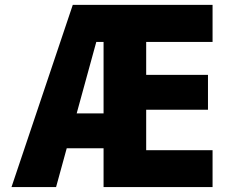

<svg xmlns="http://www.w3.org/2000/svg" viewBox="-20 -752 941 774"><path d="M289.1 -294.9H397.5V-583H368.2ZM273.4 -732.4H836.9V-583H569.3V-450.2H818.4V-309.6H569.3V-146.5H836.9V2H397.5V-154.3H249L206.1 2H26.4Z"/></svg>

Font: Gen Shin Gothic Heavy
Style: Bold
Weight: 900
Designer: [Source Han Sans]
Ryoko NISHIZUKA  (kana & ideographs); Paul D. Hunt (Latin, Greek & Cyrillic); Wenlong ZHANG  (bopomofo
Version: Version 1.002.20150607